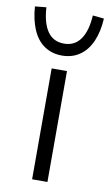

<svg xmlns="http://www.w3.org/2000/svg" viewBox="-111 -795 478 839"><g transform="rotate(10 128.0 -375.5)"><path d="M94 0V-492H162V0ZM128 -555Q83 -555 49.5 -578Q16 -601 -2.5 -644.5Q-21 -688 -25 -746L25 -751Q29 -682 54.5 -645Q80 -608 128 -608Q175 -608 201 -645Q227 -682 231 -751L281 -746Q278 -688 259 -644.5Q240 -601 206.5 -578Q173 -555 128 -555Z"/></g></svg>

Font: Nunito Sans 8pt Light
Style: Regular
Weight: 300
Version: Version 3.101;gftools[0.9.27]